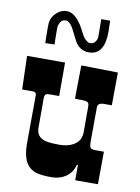

<svg xmlns="http://www.w3.org/2000/svg" viewBox="-83 -780 614 841"><g transform="rotate(10 224.0 -359.0)"><path d="M75.2 -336.9Q75.2 -351.1 59.1 -351.1H12.2L7.8 -500H176.8V-351.1H139.2Q121.6 -351.1 117.7 -347.7Q111.8 -343.3 111.8 -327.1V-198.2Q111.8 -149.9 167.5 -143.6Q185.5 -141.1 213.4 -141.1Q241.2 -141.1 261 -148.4Q280.8 -155.8 292 -167Q310.1 -185.1 310.1 -213.9V-329.1Q310.1 -344.7 301.3 -347.9Q292.5 -351.1 278.8 -351.1H259.8Q248 -351.1 247.1 -352.1L249 -500L412.1 -497.1L411.1 -351.1H377Q348.1 -351.1 348.1 -332V-320.3L347.7 -272.9V-244.1Q347.2 -210 347.2 -183.3Q347.2 -156.7 352.5 -150.9Q357.9 -145 376 -145H412.1L411.1 0H310.1V-67.9H305.2Q298.3 -35.6 271.2 -15.4Q244.1 4.9 202.6 4.9Q161.1 4.9 138.7 -1.7Q116.2 -8.3 102.1 -23.4Q74.2 -52.2 74.2 -122.1V-145L75.2 -317.4ZM300.8 -639.2 300.3 -682.1Q299.8 -697.3 299.8 -714.8H339.4L340.8 -666Q340.8 -562 271.5 -562Q228.5 -562 207 -603Q193.8 -628.4 188.5 -639.6Q183.1 -650.9 177.2 -660.2Q162.6 -682.1 149.9 -682.1Q137.2 -682.1 131.3 -677.2Q125.5 -672.4 122.6 -666Q116.7 -654.3 116.7 -644V-622.1Q116.7 -610.8 116.9 -598.1Q117.2 -585.4 117.7 -569.8L76.7 -568.8Q76.2 -581.1 75.9 -593.3Q75.7 -605.5 75.7 -619.1V-646Q75.7 -674.8 88.9 -691.4Q113.3 -723.1 145.5 -723.1Q174.3 -723.1 200.2 -690.4Q212.4 -675.3 221.2 -658.2Q230 -641.1 234.1 -633.3Q238.3 -625.5 243.7 -619.1Q257.3 -603 268.3 -603Q279.3 -603 284.4 -606.4Q289.6 -609.9 293.5 -615.2Q300.8 -625.5 300.8 -639.2Z"/></g></svg>

Font: Smokum
Style: Regular
Weight: 400
Designer: Astigmatic (AOETI)
Foundry: Astigmatic (AOETI)
Version: Version 1.001